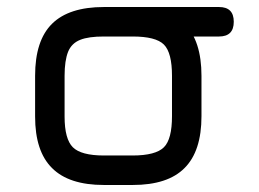

<svg xmlns="http://www.w3.org/2000/svg" viewBox="-20 -527 739 547"><path d="M604 -423C604 -423 604 -423 604 -423C632 -423 646 -437 646 -465C646 -465 646 -465 646 -465C646 -493 632 -507 604 -507C604 -507 276 -507 276 -507C276 -507 276 -507 276 -507C248 -507 234 -493 234 -465C234 -465 234 -465 234 -465C234 -437 248 -423 276 -423C276 -423 604 -423 604 -423ZM358 0C358 0 358 0 358 0C424.5 0 474 -16 506 -48.5C538 -80.5 554 -129.5 554 -196C554 -196 554 -311 554 -311C554 -311 554 -311 554 -311C554 -377.5 538 -427 506 -459C474 -491 424.5 -507 358 -507C358 -507 276 -507 276 -507C276 -507 276 -507 276 -507C209.5 -507 160.5 -491 128.5 -459.5C96 -427.5 80 -378 80 -311C80 -311 80 -195 80 -195C80 -195 80 -195 80 -195C80 -129 96 -80 128.5 -48C160.5 -16 209.5 0 276 0C276 0 358 0 358 0ZM164 -311C164 -311 164 -311 164 -311C164 -340.5 167.5 -363 174 -379.5C180.5 -395.5 192 -407 208.5 -413.5C224.5 -420 247 -423 276 -423C276 -423 358 -423 358 -423C358 -423 358 -423 358 -423C401.5 -423 431.5 -415.5 447 -400C462.5 -384.5 470 -354.5 470 -311C470 -311 470 -196 470 -196C470 -196 470 -196 470 -196C470 -152.5 462.5 -123 447 -107.5C431.5 -92 401.5 -84 358 -84C358 -84 276 -84 276 -84C276 -84 276 -84 276 -84C232.5 -84 203 -92 187.5 -107.5C172 -123 164 -152 164 -195C164 -195 164 -311 164 -311Z"/></svg>

Font: Jura-Fortis-Bold
Style: Bold
Weight: 500
Designer: Daniel Johnson, Alexei Vanyashin, Mirko Velimirovic
Foundry: Daniel Johnson
Version: ""